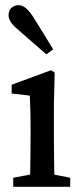

<svg xmlns="http://www.w3.org/2000/svg" viewBox="-20 -721 318 741"><path d="M95 0Q96 -21 96.5 -55.5Q97 -90 97.5 -127.5Q98 -165 98 -193V-236Q98 -274 97 -299Q96 -324 95 -352L25 -360V-394L177 -450L191 -441L188 -314V-193Q188 -165 188.5 -127.5Q189 -90 189.5 -55.5Q190 -21 191 0ZM31 0V-35L127 -53H159L251 -35V0ZM185 -531 159 -511Q133 -534 106.5 -557Q80 -580 49 -607Q29 -624 21 -637Q13 -650 13 -662Q13 -681 24.5 -691Q36 -701 51 -701Q65 -701 77.5 -691.5Q90 -682 106 -659Q129 -622 148 -591.5Q167 -561 185 -531Z"/></svg>

Font: Lisu Bosa Medium
Style: Regular
Weight: 500
Designer: David Morse, Annie Olsen, Victor Gaultney, Frank Grießhammer (Latin)
Foundry: SIL International
Version: Version 2.000